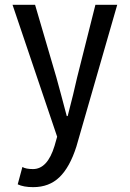

<svg xmlns="http://www.w3.org/2000/svg" viewBox="-20 -564 540 799"><path d="M118.2 214.8Q78.1 214.8 53.7 203.1L73.2 130.9Q87.9 139.6 117.2 139.6Q177.7 139.6 207 43L217.8 4.9L32.2 -543.9H126L214.8 -241.2Q216.8 -233.4 233.4 -172.9Q250 -112.3 257.8 -81.1H261.7Q287.1 -178.7 300.8 -241.2L377 -543.9H467.8L297.9 45.9Q270.5 131.8 227.5 173.3Q184.6 214.8 118.2 214.8Z"/></svg>

Font: GenEi Gothic M Regular
Style: Regular
Weight: 400
Designer: o_tamon (Modified); [Source Han Sans]
Ryoko NISHIZUKA  (kana & ideographs); Paul D. Hunt (Latin, Greek & Cyrillic); Wenl
Version: Version 1.1a;Original Version 1.004